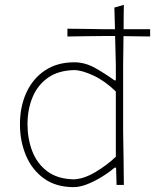

<svg xmlns="http://www.w3.org/2000/svg" viewBox="-20 -760 637 789"><path d="M283 9Q210 9 160.8 -26.5Q111.5 -62 86.8 -120.8Q62 -179.5 62 -249Q62 -322.5 88.8 -380.2Q115.5 -438 165.5 -471Q215.5 -504 285 -504Q330 -504 372.5 -479.8Q415 -455.5 450 -430H456V-494Q454.5 -553.5 453 -612Q450.5 -612 448 -612H406Q367 -611.5 332.8 -611.2Q298.5 -611 257 -610V-642Q298.5 -641.5 332.8 -641.2Q367 -641 406 -640H452.5Q451 -684.5 450 -729L489 -740Q488.5 -715 488.2 -690Q488 -665 488 -640H597V-610Q566.5 -610.5 540.2 -610.8Q514 -611 487.5 -611.5Q487 -582.5 486.8 -553.2Q486.5 -524 486 -494V-221Q487 -160.5 487.8 -108.5Q488.5 -56.5 489 0H459L457 -71H451Q426 -50 396 -31.8Q366 -13.5 336.5 -2.2Q307 9 283 9ZM283 -23Q324.5 -24.5 372 -52.8Q419.5 -81 456 -116V-384Q412 -427 364.8 -449.2Q317.5 -471.5 285 -472Q219.5 -470.5 177 -440.5Q134.5 -410.5 113.8 -360.5Q93 -310.5 93 -249Q93 -190 112.5 -139Q132 -88 174 -56.2Q216 -24.5 283 -23Z"/></svg>

Font: Commissioner Loud Thin
Style: Regular
Weight: 100
Designer: Kostas Bartsokas
Foundry: Kostas Bartsokas
Version: Version 1.000; ttfautohint (v1.8.3)